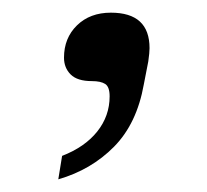

<svg xmlns="http://www.w3.org/2000/svg" viewBox="-20 -122 326 303"><path d="M78 124Q114 110 133.5 85.5Q153 61 153 30Q153 15 146 10.5Q139 6 125 6Q102 6 91.5 -4.5Q81 -15 81 -31Q81 -62 101.5 -82Q122 -102 155 -102Q216 -102 216 -46Q216 -39 214 -25L207 11Q196 73 160 109.5Q124 146 72 161Z"/></svg>

Font: Be Vietnam
Style: Italic
Weight: 400
Italic angle: -9.33299°
Designer: Gabriel Lam
Foundry: TypeRant
Version: Version 3.000